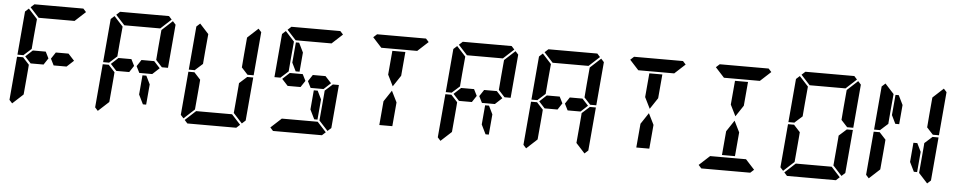

<svg xmlns="http://www.w3.org/2000/svg" viewBox="-48 -1411 9072 1822"><g transform="rotate(5 4488.0 -500.0)"><path d="M162 -515 158 -510H100L136 -924L170 -955L255 -862L240 -698L231 -590L230 -576ZM582 -562 640 -499 574 -438H546H510H451L420 -500L461 -562H520H557ZM192 -144 191 -138 90 -45 62 -76 98 -490H156L160 -485L216 -424L213 -384L206 -302ZM185 -969 219 -1000H390H514H685L713 -969L612 -876H587H503H379H295H276H270ZM365 -562 396 -500 355 -438H296H259H232L175 -500L242 -562H269H306Z M978 -515 974 -510H916L952 -924L986 -955L1071 -862L1056 -698L1047 -590L1046 -576ZM1398 -562 1456 -499 1390 -438H1362H1326H1267L1236 -500L1277 -562H1336H1373ZM1008 -144 1007 -138 906 -45 878 -76 914 -490H972L976 -485L1032 -424L1029 -384L1022 -302ZM1542 -955 1570 -924 1534 -510H1476L1472 -514L1416 -575L1417 -586L1426 -698L1440 -856L1441 -862ZM1375 -338 1358 -144H1327L1283 -234L1299 -418H1336ZM1001 -969 1035 -1000H1206H1330H1501L1529 -969L1428 -876H1403H1319H1195H1111H1092H1086ZM1181 -562 1212 -500 1171 -438H1112H1075H1048L991 -500L1058 -562H1085H1122Z M1794 -515 1790 -510H1732L1768 -924L1802 -955L1887 -862L1872 -698L1863 -590L1862 -576ZM1824 -144 1823 -138 1722 -45 1694 -76 1730 -490H1788L1792 -485L1848 -424L1845 -384L1838 -302ZM2286 -485 2290 -489H2348L2312 -76L2278 -45L2193 -138L2194 -144L2208 -302L2216 -396L2218 -424ZM2358 -955 2386 -924 2350 -510H2292L2288 -514L2232 -575L2233 -586L2242 -698L2256 -856L2257 -862ZM2263 -31 2229 0H2058H1934H1763L1735 -31L1836 -124H1861H1945H2069H2153H2178Z M2610 -515 2606 -510H2548L2584 -924L2618 -955L2703 -862L2688 -698L2679 -590L2678 -576ZM3030 -562 3088 -499 3022 -438H2994H2958H2899L2868 -500L2909 -562H2968H3005ZM3102 -485 3106 -489H3164L3128 -76L3094 -45L3009 -138L3010 -144L3024 -302L3032 -396L3034 -424ZM3007 -338 2990 -144H2959L2915 -234L2931 -418H2968ZM3079 -31 3045 0H2874H2750H2579L2551 -31L2652 -124H2677H2761H2885H2969H2994ZM2633 -969 2667 -1000H2838H2962H3133L3161 -969L3060 -876H3035H2951H2827H2743H2724H2718ZM2813 -562 2844 -500 2803 -438H2744H2707H2680L2623 -500L2690 -562H2717H2754ZM2705 -662 2722 -856H2753L2797 -766L2781 -582H2744Z M3630 -731 3641 -856H3765L3754 -731L3745 -628L3674 -521L3621 -628ZM3449 -969 3483 -1000H3654H3778H3949L3977 -969L3876 -876H3851H3767H3643H3559H3540H3534ZM3714 -269 3703 -144H3579L3590 -269L3599 -372L3670 -479L3723 -372Z M4242 -515 4238 -510H4180L4216 -924L4250 -955L4335 -862L4320 -698L4311 -590L4310 -576ZM4662 -562 4720 -499 4654 -438H4626H4590H4531L4500 -500L4541 -562H4600H4637ZM4272 -144 4271 -138 4170 -45 4142 -76 4178 -490H4236L4240 -485L4296 -424L4293 -384L4286 -302ZM4806 -955 4834 -924 4798 -510H4740L4736 -514L4680 -575L4681 -586L4690 -698L4704 -856L4705 -862ZM4639 -338 4622 -144H4591L4547 -234L4563 -418H4600ZM4265 -969 4299 -1000H4470H4594H4765L4793 -969L4692 -876H4667H4583H4459H4375H4356H4350ZM4445 -562 4476 -500 4435 -438H4376H4339H4312L4255 -500L4322 -562H4349H4386Z M5058 -515 5054 -510H4996L5032 -924L5066 -955L5151 -862L5136 -698L5127 -590L5126 -576ZM5478 -562 5536 -499 5470 -438H5442H5406H5347L5316 -500L5357 -562H5416H5453ZM5088 -144 5087 -138 4986 -45 4958 -76 4994 -490H5052L5056 -485L5112 -424L5109 -384L5102 -302ZM5550 -485 5554 -489H5612L5576 -76L5542 -45L5457 -138L5458 -144L5472 -302L5480 -396L5482 -424ZM5622 -955 5650 -924 5614 -510H5556L5552 -514L5496 -575L5497 -586L5506 -698L5520 -856L5521 -862ZM5081 -969 5115 -1000H5286H5410H5581L5609 -969L5508 -876H5483H5399H5275H5191H5172H5166ZM5261 -562 5292 -500 5251 -438H5192H5155H5128L5071 -500L5138 -562H5165H5202Z M6078 -731 6089 -856H6213L6202 -731L6193 -628L6122 -521L6069 -628ZM5897 -969 5931 -1000H6102H6226H6397L6425 -969L6324 -876H6299H6215H6091H6007H5988H5982ZM6162 -269 6151 -144H6027L6038 -269L6047 -372L6118 -479L6171 -372Z M6894 -731 6905 -856H7029L7018 -731L7009 -628L6938 -521L6885 -628ZM7159 -31 7125 0H6954H6830H6659L6631 -31L6732 -124H6757H6841H6965H7049H7074ZM6713 -969 6747 -1000H6918H7042H7213L7241 -969L7140 -876H7115H7031H6907H6823H6804H6798ZM6978 -269 6967 -144H6843L6854 -269L6863 -372L6934 -479L6987 -372Z M7506 -515 7502 -510H7444L7480 -924L7514 -955L7599 -862L7584 -698L7575 -590L7574 -576ZM7536 -144 7535 -138 7434 -45 7406 -76 7442 -490H7500L7504 -485L7560 -424L7557 -384L7550 -302ZM7998 -485 8002 -489H8060L8024 -76L7990 -45L7905 -138L7906 -144L7920 -302L7928 -396L7930 -424ZM8070 -955 8098 -924 8062 -510H8004L8000 -514L7944 -575L7945 -586L7954 -698L7968 -856L7969 -862ZM7975 -31 7941 0H7770H7646H7475L7447 -31L7548 -124H7573H7657H7781H7865H7890ZM7529 -969 7563 -1000H7734H7858H8029L8057 -969L7956 -876H7931H7847H7723H7639H7620H7614Z M8322 -515 8318 -510H8260L8296 -924L8330 -955L8415 -862L8400 -698L8391 -590L8390 -576ZM8352 -144 8351 -138 8250 -45 8222 -76 8258 -490H8316L8320 -485L8376 -424L8373 -384L8366 -302ZM8814 -485 8818 -489H8876L8840 -76L8806 -45L8721 -138L8722 -144L8736 -302L8744 -396L8746 -424ZM8886 -955 8914 -924 8878 -510H8820L8816 -514L8760 -575L8761 -586L8770 -698L8784 -856L8785 -862ZM8719 -338 8702 -144H8671L8627 -234L8643 -418H8680ZM8417 -662 8434 -856H8465L8509 -766L8493 -582H8456Z"/></g></svg>

Font: DSEG14 Classic
Style: Bold Italic
Weight: 700
Italic angle: -5°
Designer: Keshikan(Twitter:@keshinomi_88pro)
Version: Version 0.46